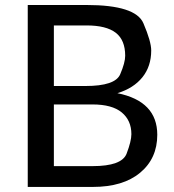

<svg xmlns="http://www.w3.org/2000/svg" viewBox="-20 -737 688 757"><path d="M192.4 -397.9H316.9Q434.1 -397.9 453.9 -444.1Q473.6 -490.2 473.6 -517.1Q473.6 -579.1 436.3 -607.9Q398.9 -636.7 321.3 -636.7H192.4ZM192.4 -325.2V-82H344.7Q460.4 -82 479.2 -131.3Q498 -180.7 498 -208Q498 -262.2 460 -293.7Q421.9 -325.2 344.7 -325.2ZM600.1 -205.6Q600.1 -112.3 532.7 -56.2Q465.3 0 346.2 0H89.4V-717.3H321.3Q514.6 -717.3 545.4 -645.3Q576.2 -573.2 576.2 -538.1Q576.2 -475.6 541.5 -432.4Q506.8 -389.2 442.9 -369.6Q600.1 -337.9 600.1 -205.6Z"/></svg>

Font: Lato-Medium
Style: Regular
Weight: 500
Designer: Lukasz Dziedzic
Foundry: tyPoland Lukasz Dziedzic
Version: Version 2.006; 2014-01-15